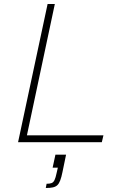

<svg xmlns="http://www.w3.org/2000/svg" viewBox="-20 -708 623 956"><path d="M70 0 217 -688H253L114 -34H495L487 0ZM208 228 212 207Q228 207 237 203.5Q246 200 251.5 188.5Q257 177 262 153L268 127H242L256 62H309L291 149Q286 174 280 190Q274 206 265.5 214Q257 222 243.5 225Q230 228 208 228Z"/></svg>

Font: Saira SemiExpanded Thin
Style: Italic
Weight: 250
Width: 6
Italic angle: -12°
Designer: Hector Gatti with collaboration of the Omnibus-Type team
Foundry: Omnibus-Type
Version: Version 1.101